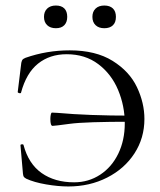

<svg xmlns="http://www.w3.org/2000/svg" viewBox="-20 -662 578 694"><path d="M75 -16Q68 -20 66 -23Q64 -26 63 -34L54 -137Q54 -140 59 -140.5Q64 -141 65 -138Q83 -70 130.5 -36.5Q178 -3 248 -3Q300 -3 342 -30.5Q384 -58 407.5 -106.5Q431 -155 431 -216Q431 -279 407 -336.5Q383 -394 335.5 -430Q288 -466 221 -466Q160 -466 117.5 -432Q75 -398 56 -327Q56 -325 52 -325Q49 -325 46.5 -326.5Q44 -328 44 -329L57 -435Q59 -443 61 -446Q63 -449 72 -453Q149 -480 232 -480Q326 -480 387 -442Q448 -404 475 -347Q502 -290 502 -232Q502 -163 466 -107.5Q430 -52 367 -20Q304 12 227 12Q190 12 146.5 4.5Q103 -3 75 -16ZM162 -232Q162 -240 163.5 -247.5Q165 -255 168 -255L188 -254Q298 -244 457 -244V-222Q288 -222 232.5 -214.5Q177 -207 170 -207Q162 -207 162 -232ZM139 -601Q139 -620 150.5 -631Q162 -642 182 -642Q202 -642 212.5 -631.5Q223 -621 223 -601Q223 -582 212.5 -571Q202 -560 182 -560Q162 -560 150.5 -571Q139 -582 139 -601ZM314 -601Q314 -620 325.5 -631Q337 -642 357 -642Q377 -642 388 -631.5Q399 -621 399 -601Q399 -581 388 -570.5Q377 -560 357 -560Q337 -560 325.5 -571Q314 -582 314 -601Z"/></svg>

Font: Cormorant SC
Style: Regular
Weight: 400
Designer: Christian Thalmann (Catharsis Fonts)
Foundry: Catharsis Fonts
Version: Version 4.000